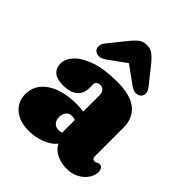

<svg xmlns="http://www.w3.org/2000/svg" viewBox="-203 -835 967 967"><g transform="rotate(45 280.0 -351.5)"><path d="M21.5 -106Q21.5 -175 81.5 -214.8Q141.5 -254.5 243.5 -254.5Q270 -254.5 290.5 -251V-367Q290.5 -385 281.8 -395.8Q273 -406.5 257 -406.5Q245.5 -406.5 237 -400.8Q228.5 -395 228.5 -385V-357.5Q228.5 -316 201.5 -294Q174.5 -272 125 -272Q80 -272 59 -290.8Q38 -309.5 38 -342.5Q38 -375.5 67.5 -406.5Q97 -437.5 156.2 -458Q215.5 -478.5 305 -478.5Q401 -478.5 446 -441.2Q491 -404 491 -339V-132.5Q491 -125.5 494.8 -119.5Q498.5 -113.5 508 -113.5Q513.5 -113.5 516.8 -115Q520 -116.5 523 -118.5Q525.5 -120 528.5 -121.2Q531.5 -122.5 535.5 -122.5Q547.5 -122.5 554 -113.2Q560.5 -104 560.5 -91Q560.5 -66.5 545 -42.8Q529.5 -19 501 -3.5Q472.5 12 433.5 12Q392 12 360.8 -4.5Q329.5 -21 316.5 -48.5Q293.5 -19.5 252 -3.8Q210.5 12 164 12Q98 12 59.8 -21.5Q21.5 -55 21.5 -106ZM223.5 -146.5Q223.5 -123.5 235.8 -110.2Q248 -97 269.5 -97Q280.5 -97 290.5 -100.5V-191Q280 -195.5 266.5 -195.5Q247 -195.5 235.2 -182Q223.5 -168.5 223.5 -146.5ZM185 -517Q166 -503.5 149.2 -503.5Q132.5 -503.5 121.5 -513.5Q113 -522 112 -537.5Q111 -553 126 -571.5L201 -665Q219.5 -688 237 -701.5Q254.5 -715 280.5 -715Q306.5 -715 324 -701.5Q341.5 -688 360.5 -665L435 -571.5Q450 -553 449.2 -537.5Q448.5 -522 439.5 -513.5Q428.5 -503.5 412 -503.5Q395.5 -503.5 376.5 -517L280.5 -586Z"/></g></svg>

Font: Fraunces 72pt S100 Black
Style: Regular
Weight: 900
Version: Version 1.000; ttfautohint (v1.8.3)